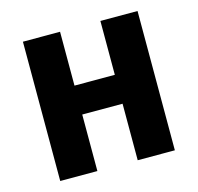

<svg xmlns="http://www.w3.org/2000/svg" viewBox="-83 -612 720 699"><g transform="rotate(-15 277.0 -262.5)"><path d="M61 0V-525H201V-322H353V-525H493V0H353V-213H201V0Z"/></g></svg>

Font: IBM Plex Sans Condensed
Style: Bold
Weight: 700
Width: 3
Designer: Mike Abbink, Paul van der Laan, Pieter van Rosmalen
Foundry: Bold Monday
Version: Version 3.201